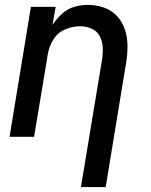

<svg xmlns="http://www.w3.org/2000/svg" viewBox="-20 -558 616 783"><path d="M310 205H411L494 -300Q500 -335 500 -369.5Q500 -404 490 -435.5Q480 -467 458 -491.5Q436 -516 404 -527Q372 -538 338 -538Q310 -538 282.5 -530Q255 -522 232.5 -501.5Q210 -481 194 -456L207 -530H106L19 0H119L175 -337Q180 -368 197.5 -396.5Q215 -425 245.5 -438Q276 -451 306 -451Q332 -451 354 -441Q376 -431 387 -410Q398 -389 399 -364Q400 -339 396 -314Z"/></svg>

Font: Iosevka Sparkle Medium Oblique
Style: Regular
Weight: 500
Italic angle: -9°
Designer: Belleve Invis
Foundry: Belleve Invis
Version: Version 4.5.0; ttfautohint (v1.8.3)